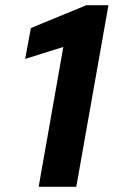

<svg xmlns="http://www.w3.org/2000/svg" viewBox="-20 -720 438 740"><path d="M129 0 224 -539 77 -493 99 -612 313 -700H398L274 0Z"/></svg>

Font: DM Sans 11pt ExtraBold
Style: Italic
Weight: 800
Italic angle: -10°
Version: Version 4.004;gftools[0.9.30]